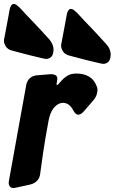

<svg xmlns="http://www.w3.org/2000/svg" viewBox="-77 -953 580 971"><path d="M193 -693Q191 -672 180 -663.5Q169 -655 156 -655Q153 -655 143 -657L139 -658Q73 -673 7 -691L-16 -697Q-38 -703 -47.5 -718Q-57 -733 -57 -747Q-57 -751 -56.5 -754Q-56 -757 -55 -761L-51 -782Q-47 -802 -43.5 -822Q-40 -842 -36 -862L-28 -906Q-22 -933 -7 -933Q3 -933 17 -919L22 -915Q42 -893 60 -874Q77 -857 94.5 -838Q112 -819 131 -799L174 -752Q194 -727 194 -700L193 -696ZM482 -668Q480 -647 469 -638.5Q458 -630 445 -630Q442 -630 432 -632L428 -633Q362 -648 296 -666L273 -672Q251 -678 241.5 -693Q232 -708 232 -722Q232 -726 232.5 -729Q233 -732 234 -736L238 -757Q242 -777 245.5 -797Q249 -817 253 -837L261 -881Q267 -908 282 -908Q292 -908 306 -894L311 -890Q331 -868 349 -849Q366 -832 383.5 -813Q401 -794 420 -774L463 -727Q483 -704 483 -675L482 -671ZM347 -390Q332 -373 319 -373Q305 -373 294 -394Q275 -431 244 -433Q227 -433 214 -424.5Q201 -416 192 -403.5Q183 -391 177.5 -375.5Q172 -360 169 -345Q152 -254 141.5 -183.5Q131 -113 126 -73Q124 -53 110.5 -39Q97 -25 77 -20L4 -4Q-6 -2 -9 -2Q-19 -2 -26 -9Q-33 -16 -33 -29Q-33 -35 -32 -38L56 -525Q60 -545 74 -557.5Q88 -570 108 -572L181 -578Q194 -578 203.5 -573Q213 -568 213 -553Q213 -551 211 -541Q209 -529 209 -527Q209 -525 209.5 -524.5Q210 -524 210 -523Q210 -523 211 -523Q216 -523 226 -536Q261 -578 295 -580Q299 -581 303 -581Q307 -581 311 -581Q346 -581 372.5 -566Q399 -551 412 -517Q416 -510 416 -498Q416 -490 412 -475Q408 -460 392 -442Z"/></svg>

Font: Bangerz 2
Style: Regular
Weight: 400
Designer: vernon adams
Foundry: Vernon Adams
Version: Version 2.10;December 28, 2023;FontCreator 13.0.0.2683 64-bi